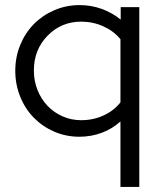

<svg xmlns="http://www.w3.org/2000/svg" viewBox="-20 -529 630 754"><path d="M292 8Q239 8 193 -12Q147 -32 113 -66.5Q79 -101 59.5 -149Q40 -197 40 -251Q40 -305 59.5 -352.5Q79 -400 113 -434.5Q147 -469 193.5 -489Q240 -509 293 -509Q338 -509 379.5 -494Q421 -479 454 -452V-501H527V205H453V-52Q421 -23 379.5 -7.5Q338 8 292 8ZM113 -252Q113 -211 127.5 -175Q142 -139 167 -113Q192 -87 226 -72Q260 -57 299 -57Q346 -57 386.5 -75.5Q427 -94 453 -127V-375Q427 -407 386 -425.5Q345 -444 299 -444Q221 -444 167 -389Q113 -334 113 -252Z"/></svg>

Font: Red Hat Display
Style: Regular
Weight: 400
Designer: Pentagram / MCKL
Foundry: Pentagram / MCKL
Version: Version 1.003; Red Hat Display